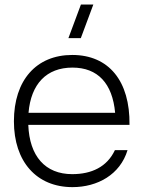

<svg xmlns="http://www.w3.org/2000/svg" viewBox="-20 -792 619 828"><path d="M292.5 15C400.5 15 498 -39 530 -144.5H475.5C441.5 -72 374.5 -41 291.5 -41C175 -41 107 -118.5 102 -253.5H538.5C541 -443 449 -555 291.5 -555C136.5 -555 40 -446 40 -269C40 -95 137.5 15 292.5 15ZM103 -305.5C113.5 -430 180.5 -500.5 292.5 -500.5C401.5 -500.5 465 -432.5 476.5 -305.5ZM275 -627.5H328.5L382.5 -772.5H329Z"/></svg>

Font: Eudonet Light
Style: Regular
Weight: 300
Designer: Mikhail Sharanda
Foundry: Mikhail Sharanda
Version: Version 4.503;Glyphs 3.1.2 (3151)